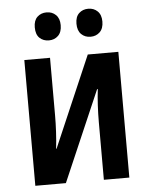

<svg xmlns="http://www.w3.org/2000/svg" viewBox="-53 -783 644 826"><g transform="rotate(-5 269.0 -369.5)"><path d="M66 0V-543H177V-294Q177 -260 175 -223Q173 -186 169 -151H171L340 -543H472V0H362V-249Q362 -284 364 -321.5Q366 -359 370 -391H367L198 0ZM123 -679Q123 -709 139 -724Q155 -739 179 -739Q203 -739 219 -723.5Q235 -708 235 -679Q235 -649 219 -633.5Q203 -618 179 -618Q155 -618 139 -633Q123 -648 123 -679ZM303 -679Q303 -709 319 -724Q335 -739 359 -739Q383 -739 399 -723.5Q415 -708 415 -679Q415 -649 399 -633.5Q383 -618 359 -618Q335 -618 319 -633.5Q303 -649 303 -679Z"/></g></svg>

Font: Noto Sans Condensed SemiBold
Style: Regular
Weight: 600
Width: 3
Designer: Monotype Design Team
Foundry: Monotype Imaging Inc.
Version: Version 2.013; ttfautohint (v1.8.4.7-5d5b)